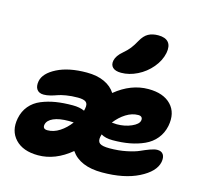

<svg xmlns="http://www.w3.org/2000/svg" viewBox="-119 -958 1164 1110"><g transform="rotate(15 463.5 -403.0)"><path d="M542 -563Q506.8 -563 491.2 -578.4Q475.6 -593.8 481 -620.1Q487.3 -650.4 522.9 -680.2Q545.9 -699.7 560.5 -718.3Q575.2 -736.8 591.8 -767.1Q610.8 -801.3 635.3 -814.7Q659.7 -828.1 694.8 -828.1Q737.3 -828.1 755.9 -806.2Q774.4 -784.2 766.1 -741.2Q756.3 -693.8 721.4 -652.3Q686.5 -610.8 638.2 -586.9Q589.8 -563 542 -563ZM201.2 22Q110.8 22 64.5 -27.3Q18.1 -76.7 33.2 -153.8Q42 -198.2 68.4 -229.7Q94.7 -261.2 135 -277.8Q175.3 -294.4 220.5 -301.8Q265.6 -309.1 321.8 -309.1Q363.3 -309.1 392.1 -295.9Q392.6 -297.9 393.6 -302.5Q394.5 -307.1 395 -309.1Q400.9 -337.4 387.7 -348.6Q374.5 -359.9 338.9 -359.9Q300.8 -359.9 268.8 -354.5Q236.8 -349.1 219.5 -342.5Q202.1 -335.9 181.4 -330.6Q160.6 -325.2 142.1 -325.2Q113.8 -325.2 101.1 -343.3Q88.4 -361.3 94.2 -393.1Q104 -442.4 173.8 -477.8Q243.7 -513.2 351.1 -513.2Q413.6 -513.2 457 -492.9Q500.5 -472.7 522.9 -437Q616.2 -513.2 720.2 -513.2Q810.5 -513.2 856.2 -465.3Q901.9 -417.5 886.2 -336.9Q877 -292.5 850.3 -260Q823.7 -227.5 783.4 -209.2Q743.2 -190.9 696.8 -182.4Q650.4 -173.8 595.2 -173.8Q552.2 -173.8 525.9 -189.9Q523.9 -185.5 522 -174.8Q516.6 -147 531.5 -135.5Q546.4 -124 589.8 -124Q644.5 -124 691.7 -133.8Q738.8 -143.6 764.9 -155.5Q791 -167.5 817.4 -177.2Q843.8 -187 860.8 -187Q885.7 -187 896.5 -170.7Q907.2 -154.3 901.9 -125Q889.6 -65.4 803 -21.7Q716.3 22 584 22Q451.7 22 397.9 -56.2Q304.2 22 201.2 22ZM702.1 -353Q665 -353 629.2 -330.6Q593.3 -308.1 564.9 -271Q582.5 -269 595.2 -269Q643.1 -269 682.4 -286.4Q721.7 -303.7 726.1 -326.2Q728.5 -338.4 722.4 -345.7Q716.3 -353 702.1 -353ZM191.9 -159.2Q187 -131.8 216.8 -131.8Q253.9 -131.8 289.3 -154.8Q324.7 -177.7 352.1 -214.8Q344.2 -215.8 323.2 -215.8Q265.6 -215.8 231.4 -200.7Q197.3 -185.5 191.9 -159.2Z"/></g></svg>

Font: Shantell Sans Bouncy
Style: Italic
Weight: 800
Italic angle: -11.31°
Designer: Stephen Nixon, Anya Danilova, Shantell Martin
Foundry: Arrow Type
Version: Version 1.006;[9816181b4]